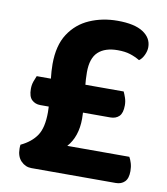

<svg xmlns="http://www.w3.org/2000/svg" viewBox="-74 -686 651 748"><g transform="rotate(10 252.0 -312.0)"><path d="M368.8 -247.8H91.6Q71.4 -247.8 57.9 -260.6Q44.5 -273.4 44.5 -303.9Q44.5 -319.9 49.4 -333.6Q54.4 -347.4 58.4 -356.4H402.4Q406.7 -347.4 411.5 -333.6Q416.3 -319.9 416.3 -303.9Q416.3 -273.4 403.4 -260.6Q390.4 -247.8 368.8 -247.8ZM125.9 -225.6Q125.9 -248.6 122.4 -282.6Q118.9 -316.6 114.9 -351.8Q110.9 -387 110.9 -413.4Q110.9 -487.4 141 -533.5Q171.1 -579.7 221.4 -601.6Q271.7 -623.6 332 -623.6Q399 -623.6 432.9 -601.5Q466.9 -579.3 466.9 -542.8Q466.9 -527.6 459.1 -511.1Q451.3 -494.7 440 -487Q421.3 -498.1 401.1 -504.4Q380.9 -510.8 352.2 -510.8Q302 -510.8 275.2 -486Q248.3 -461.2 248.3 -405.7Q248.3 -380.3 251.8 -345.3Q255.3 -310.3 258.3 -277.4Q261.3 -244.6 261.3 -223.6Q261.3 -188.4 251.6 -159.7Q241.9 -130.9 222.8 -109.6H468.3Q473.6 -100.6 477.9 -86.5Q482.2 -72.4 482.2 -55.4Q482.2 -26.2 468.9 -13.1Q455.6 0 434.1 0H100Q76.4 0 58.9 -17.8Q41.5 -35.5 41.5 -67.4Q41.5 -76.4 42.5 -82.4Q84.2 -102.1 105 -133.2Q125.9 -164.2 125.9 -225.6Z"/></g></svg>

Font: Baloo Tamma 2
Style: Regular
Weight: 400
Designer: Divya Kowshik, Shuchita Grover and Ek Type
Foundry: Ek Type
Version: Version 1.700